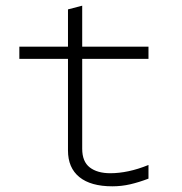

<svg xmlns="http://www.w3.org/2000/svg" viewBox="-20 -645 640 675"><path d="M375 10Q299 10 259 -22.5Q219 -55 219 -116V-438H48V-481H219V-612L269 -625V-481H502V-438H269V-122Q269 -77 295.5 -56.5Q322 -36 368 -36Q398 -36 431.5 -43Q465 -50 502 -65V-17Q468 -4 437.5 3Q407 10 375 10Z"/></svg>

Font: Red Hat Mono
Style: Regular
Weight: 300
Monospace: yes
Designer: Pentagram, MCKL
Foundry: Pentagram, MCKL
Version: Version 1.023